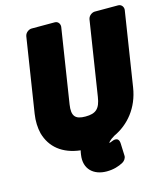

<svg xmlns="http://www.w3.org/2000/svg" viewBox="-136 -853 1021 1168"><g transform="rotate(-15 375.0 -269.0)"><path d="M352 -146C288 -146 266 -170 277 -242L350 -711C352 -727 342 -748 319 -748H173C157 -748 134 -734 130 -711L57 -242C50 -197 52 -155 61 -118C87 -26 158 32 270 45C268 53 266 62 265 71C251 161 310 210 391 210C433 210 468 199 495 184C509 176 520 160 519 145L516 68C514 20 473 39 468 41C459 45 455 46 450 47C451 44 453 41 457 37C465 29 474 22 491 12C584 -31 658 -118 677 -242L750 -711C752 -727 741 -748 718 -748H571C555 -748 532 -734 528 -711L455 -242C444 -169 417 -146 352 -146Z"/></g></svg>

Font: Asimov Print
Style: EIt
Weight: 500
Designer: Google
Version: Version 2.000980; 2014